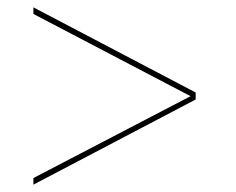

<svg xmlns="http://www.w3.org/2000/svg" viewBox="-20 -561 644 523"><path d="M71 -541 513 -309V-290L71 -58V-76L499 -299L71 -523Z"/></svg>

Font: Elaine Sans Thin
Style: Regular
Weight: 250
Designer: Wei Huang
Foundry: Wei Huang
Version: Version 2.001;December 24, 2019;FontCreator 12.0.0.2547 64-b